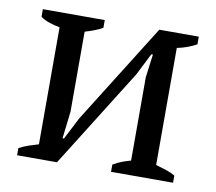

<svg xmlns="http://www.w3.org/2000/svg" viewBox="-58 -513 651 579"><g transform="rotate(10 267.5 -223.5)"><path d="M28.8 -447.3H218.3V-423.8Q199.7 -412.6 164.6 -402.3V-157.2L154.8 -74.2H159.2L193.8 -141.6L385.3 -447.3H506.3V-423.8Q477.5 -408.2 446.8 -402.3V-43.9Q463.9 -39.1 479.5 -33.9Q495.1 -28.8 506.3 -22V0H316.4V-22Q329.1 -29.8 342.5 -34.9Q356 -40 370.1 -43.9V-299.3L379.4 -370.1H374.5L340.8 -303.2L150.9 0H28.8V-22Q43.9 -29.8 58.3 -34.7Q72.8 -39.6 87.9 -43.9V-402.3Q70.8 -405.3 55.9 -410.4Q41 -415.5 28.8 -423.8Z"/></g></svg>

Font: PT Astra Serif
Style: Regular
Weight: 400
Designer: A.Korolkova, I. Chaeva
Foundry: ParaType Ltd
Version: Version 1.002